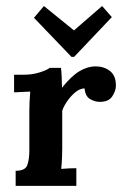

<svg xmlns="http://www.w3.org/2000/svg" viewBox="-20 -603 400 623"><path d="M30.8 -48.8Q62 -48.8 68.6 -67.3Q75.2 -85.8 75.2 -115.5V-241.7Q75.2 -255.6 75.9 -272.3Q76.6 -289 78.1 -305.8Q66.4 -305.1 49.9 -304.5Q33.4 -304 25.7 -303.3V-360.5H55.7Q85.1 -360.5 109.1 -368.2Q133.1 -375.9 141.2 -382.8H177.9Q179 -375.1 180.1 -354.8Q181.2 -334.4 181.2 -318.3Q210.9 -355.7 237.3 -371.7Q263.7 -387.6 290.8 -387.6Q317.2 -387.6 336.6 -372.8Q356.1 -357.9 356.1 -325.3Q356.1 -308.4 344.2 -290.2Q332.2 -272.1 303.3 -272.5Q288.2 -272.5 272.5 -281.4Q256.7 -290.4 254.5 -316.1Q239.5 -316.1 224.4 -303.6Q209.4 -291.2 197.8 -274.3Q186.3 -257.4 181.9 -243.5V-121Q181.9 -110.4 181.2 -91.1Q180.4 -71.9 178.6 -55Q190.3 -56.1 205 -56.7Q219.7 -57.2 227.7 -57.2V0H30.8ZM212 -418.4 90.2 -545.3 122.5 -583.4 219.7 -504.6H220.4L311.3 -583.4L342.9 -547.5L220.4 -418.4Z"/></svg>

Font: Parastoo
Style: Regular
Weight: 400
Foundry: Saber Rastikerdar (saber.rastikerdar@gmail.com)
Version: Version 3.000